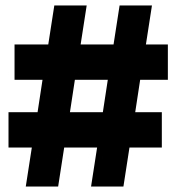

<svg xmlns="http://www.w3.org/2000/svg" viewBox="-20 -680 644 700"><path d="M592 -389H491L473 -271H570V-142H452L430 0H312L334 -142H214L192 0H74L96 -142H11V-271H117L135 -389H33V-518H156L178 -660H296L274 -518H394L416 -660H534L512 -518H592ZM355 -271 373 -389H253L235 -271Z"/></svg>

Font: Elaine Sans Black
Style: Regular
Weight: 900
Designer: Wei Huang
Foundry: Wei Huang
Version: Version 2.001;December 24, 2019;FontCreator 12.0.0.2547 64-b